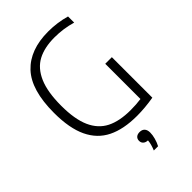

<svg xmlns="http://www.w3.org/2000/svg" viewBox="-284 -851 1182 1182"><g transform="rotate(-45 307.0 -260.0)"><path d="M545 -360V-7.5Q468.5 5.5 400 5.5Q283 5.5 206 -32.5Q129 -70.5 89.8 -153Q50.5 -235.5 50.5 -369Q50.5 -568.5 135.5 -658.8Q220.5 -749 379.5 -749Q458 -749 531.5 -728V-674.5Q458.5 -696 381 -696Q293.5 -696 234.8 -664.8Q176 -633.5 144.5 -561.2Q113 -489 113 -369Q113 -251.5 144.5 -181Q176 -110.5 238 -79Q300 -47.5 397.5 -47.5Q445.5 -47.5 487.5 -53.5V-360ZM384 135.5Q384 156 377.2 181.2Q370.5 206.5 358.5 229H321.5Q338 189.5 340 159.5Q321 159 310 149Q299 139 299 122.5Q299 106 309.8 96.2Q320.5 86.5 339.5 86.5Q361 86.5 372.5 99Q384 111.5 384 135.5Z"/></g></svg>

Font: Encode Sans Semi Condensed Light
Style: Regular
Weight: 300
Width: 4
Designer: Multiple Designers
Foundry: Impallari Type
Version: Version 2.000